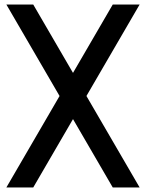

<svg xmlns="http://www.w3.org/2000/svg" viewBox="-20 -820 641 843"><path d="M8 -800H126L593 3H475ZM8 3 475 -800H593L126 3Z"/></svg>

Font: Serreria Sobria
Style: Medium
Weight: 500
Version: Version 001.000